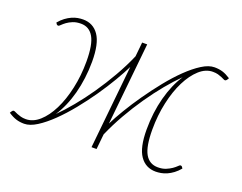

<svg xmlns="http://www.w3.org/2000/svg" viewBox="-86 -658 1033 821"><g transform="rotate(20 430.5 -247.0)"><path d="M423 -119.5Q438 -150 462 -190Q486 -230 515.5 -272.2Q545 -314.5 578 -355.5Q611 -396.5 644 -428.5Q677 -460.5 708.2 -480.2Q739.5 -500 765.5 -500Q786 -500 802.5 -495Q819 -490 839 -477L833.5 -468Q830.5 -464 826.5 -463Q823.5 -462.5 818.8 -465Q814 -467.5 806.5 -470.8Q799 -474 789 -476.8Q779 -479.5 765.5 -479.5Q733 -479.5 704.2 -453.5Q675.5 -427.5 653.5 -383.8Q631.5 -340 618.8 -281.8Q606 -223.5 606 -159Q606 -82 625.2 -48.5Q644.5 -15 683 -15Q703.5 -15 718.8 -21.2Q734 -27.5 744.8 -35Q755.5 -42.5 762 -49Q768.5 -55.5 771 -56Q776 -56.5 779 -53.5L784 -46Q771.5 -31 758 -21Q744.5 -11 731 -5Q717.5 1 704.5 3.2Q691.5 5.5 680.5 5.5Q634.5 5.5 608.8 -31.8Q583 -69 583 -151Q583 -228.5 601.2 -296.8Q619.5 -365 651.5 -413.5Q622.5 -385 590.2 -346Q558 -307 526.8 -261.8Q495.5 -216.5 467.2 -167Q439 -117.5 417.5 -68L410.5 1H387.5L426 -378Q411 -347.5 387.2 -307.2Q363.5 -267 334 -224.2Q304.5 -181.5 271.2 -140.5Q238 -99.5 204.5 -67Q171 -34.5 139.5 -14.5Q108 5.5 82 5.5Q62 5.5 45.2 0.2Q28.5 -5 9 -18L14.5 -26.5Q18 -31.5 21.5 -31.5Q24.5 -32 29.2 -29.5Q34 -27 41.5 -24Q49 -21 59 -18.2Q69 -15.5 82 -15.5Q114.5 -15.5 143.5 -41.2Q172.5 -67 194.5 -111Q216.5 -155 229.2 -213.2Q242 -271.5 242 -336Q242 -412.5 222.5 -446.2Q203 -480 165 -480Q144.5 -480 129 -473.8Q113.5 -467.5 103 -459.8Q92.5 -452 86 -445.5Q79.5 -439 77 -438.5Q72 -438 69 -441L64 -448.5Q76.5 -463.5 90 -473.5Q103.5 -483.5 117 -489.5Q130.5 -495.5 143.2 -497.8Q156 -500 167.5 -500Q213.5 -500 239.2 -462.8Q265 -425.5 265 -343.5Q265 -304.5 260.2 -267.8Q255.5 -231 246.5 -197.2Q237.5 -163.5 224.5 -133.8Q211.5 -104 195.5 -80Q224.5 -108.5 257 -147.8Q289.5 -187 321 -232.8Q352.5 -278.5 381.2 -328.5Q410 -378.5 431.5 -428.5L438 -493.5H461Z"/></g></svg>

Font: Lato ExtraLight
Style: Italic
Weight: 275
Italic angle: -7°
Designer: Lukasz Dziedzic with Adam Twardoch and Botio Nikoltchev
Foundry: tyPoland Lukasz Dziedzic
Version: Version 2.015; 2015-08-06; http://www.latofonts.com/